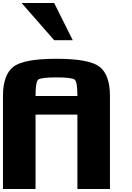

<svg xmlns="http://www.w3.org/2000/svg" viewBox="-20 -1270 884 1290"><path d="M500 -625Q500 -718.8 482.4 -734.4Q464.8 -750 359.4 -750Q253.9 -750 236.3 -734.4Q218.8 -718.8 218.8 -625ZM0 -625Q0 -765.6 68.4 -820.3Q136.7 -875 359.4 -875Q582 -875 650.4 -820.3Q718.8 -765.6 718.8 -625V0H500V-500H218.8V0H0ZM343.8 -1250 468.8 -1000H343.8L125 -1250Z"/></svg>

Font: CraftyPE
Style: Regular
Weight: 400
Designer: Erek Butcher
Foundry: Haunted Coop
Version: Version 0.018;April 4, 2024;FontCreator 15.0.0.2962 64-bit